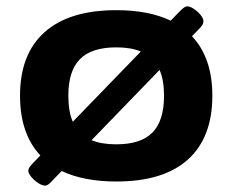

<svg xmlns="http://www.w3.org/2000/svg" viewBox="-20 -563 731 604"><path d="M122 21Q113 21 100.5 13Q88 5 78.5 -6.5Q69 -18 69 -26Q69 -34 80 -46L107 -74Q43 -142 43 -262Q43 -393 120.5 -462Q198 -531 346 -531Q448 -531 517 -498L546 -528Q553 -535 558.5 -539Q564 -543 569 -543Q578 -543 590 -535Q602 -527 611 -516Q620 -505 620 -496Q620 -487 610 -476L584 -449Q648 -381 648 -262Q648 -130 571 -61Q494 8 346 8Q244 8 174 -25L144 6Q131 21 122 21ZM195 -262Q195 -212 209 -180L423 -401Q392 -414 346 -414Q268 -414 231.5 -377Q195 -340 195 -262ZM346 -109Q423 -109 459.5 -146Q496 -183 496 -262Q496 -311 482 -343L268 -122Q299 -109 346 -109Z"/></svg>

Font: Asap Expanded
Style: Bold
Weight: 700
Width: 7
Designer: Pablo Cosgaya
Foundry: Omnibus-Type
Version: Version 3.001; ttfautohint (v1.8.4.7-5d5b)